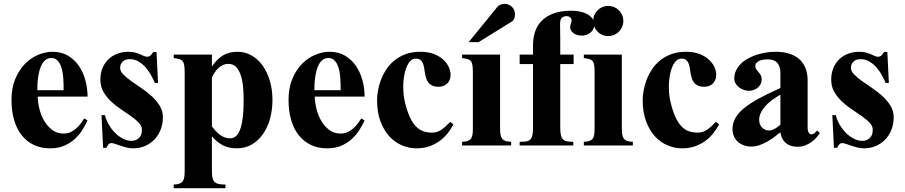

<svg xmlns="http://www.w3.org/2000/svg" viewBox="-20 -759 4721 1002"><path d="M437 -129.9 419.9 -141.1Q411.1 -127.4 400.6 -113.5Q390.1 -99.6 377 -88.1Q363.8 -76.7 347.7 -69.3Q331.5 -62 312 -62Q277.3 -62 252.2 -81.1Q227.1 -100.1 210.4 -128.9Q193.8 -157.7 185.5 -191.4Q177.2 -225.1 176.8 -254.9H437Q437 -296.9 426 -338.6Q415 -380.4 392.6 -413.8Q370.1 -447.3 335.7 -468Q301.3 -488.8 253.9 -488.8Q217.3 -488.8 179.2 -472.9Q141.1 -457 110.1 -425.5Q79.1 -394 59.6 -346.9Q40 -299.8 40 -236.8Q40 -179.2 53.7 -132.6Q67.4 -85.9 93.3 -53.2Q119.1 -20.5 156.5 -2.7Q193.8 15.1 241.2 15.1Q286.1 15.1 318.4 0.2Q350.6 -14.6 373.5 -36.6Q396.5 -58.6 411.6 -83.7Q426.8 -108.9 437 -129.9ZM312 -288.1H174.8Q174.8 -301.8 175.5 -319.6Q176.3 -337.4 179 -356Q181.6 -374.5 186.5 -392.6Q191.4 -410.6 199.5 -424.8Q207.5 -439 219.5 -447.5Q231.4 -456.1 248 -456.1Q264.2 -456.1 275.1 -447.5Q286.1 -439 293.2 -425Q300.3 -411.1 304.2 -393.3Q308.1 -375.5 309.8 -356.7Q311.5 -337.9 311.8 -320.1Q312 -302.2 312 -288.1Z M830.1 -147.9Q830.1 -180.2 813.5 -207Q796.9 -233.9 772.2 -256.6Q747.6 -279.3 718.5 -298.8Q689.5 -318.4 664.8 -335.9Q640.1 -353.5 623.5 -370.4Q606.9 -387.2 606.9 -404.8Q606.9 -424.8 620.1 -437.5Q633.3 -450.2 656.7 -450.2Q683.1 -450.2 704.3 -437.3Q725.6 -424.3 741.7 -405.3Q757.8 -386.2 769.3 -364.7Q780.8 -343.3 788.1 -326.2H804.7L796.9 -487.8H779.8Q777.3 -483.9 774.4 -479.5Q771.5 -475.1 767.8 -471.4Q764.2 -467.8 759.3 -465.3Q754.4 -462.9 747.1 -462.9Q739.3 -462.9 730.7 -467Q722.2 -471.2 711.2 -475.8Q700.2 -480.5 685.5 -484.6Q670.9 -488.8 650.9 -488.8Q619.6 -488.8 592.8 -478.8Q565.9 -468.8 546.1 -450Q526.4 -431.2 515.1 -404.1Q503.9 -377 503.9 -342.8Q503.9 -307.1 520 -279.3Q536.1 -251.5 560.1 -229Q584 -206.5 612.3 -188Q640.6 -169.4 664.6 -152.3Q688.5 -135.3 704.6 -118.4Q720.7 -101.6 720.7 -82Q720.7 -52.7 704.6 -38.3Q688.5 -23.9 666 -23.9Q644 -23.9 622.1 -35.2Q600.1 -46.4 581.3 -64.9Q562.5 -83.5 548.3 -107.9Q534.2 -132.3 527.8 -158.2H509.8L518.1 12.2H535.2Q539.6 2.9 545.4 -4.6Q551.3 -12.2 562 -12.2Q569.8 -12.2 582 -7.8Q594.2 -3.4 609.4 1.7Q624.5 6.8 641.1 11Q657.7 15.1 674.8 15.1Q708 15.1 736.6 2.9Q765.1 -9.3 785.9 -31Q806.6 -52.7 818.4 -82.5Q830.1 -112.3 830.1 -147.9Z M1401.9 -236.8Q1401.9 -293 1387.7 -339.4Q1373.5 -385.7 1349.1 -418.9Q1324.7 -452.1 1291.3 -470.5Q1257.8 -488.8 1219.7 -488.8Q1176.3 -488.8 1144.8 -470.5Q1113.3 -452.1 1085.9 -412.1V-474.1H886.7V-456.1Q905.3 -453.6 916.5 -450.2Q927.7 -446.8 933.8 -438.5Q939.9 -430.2 941.9 -415.5Q943.8 -400.9 943.8 -377V129.9Q943.8 148.9 942.1 162.8Q940.4 176.8 934.6 185.5Q928.7 194.3 917.5 199Q906.2 203.6 886.7 204.1V223.1H1156.7V204.1Q1134.3 204.1 1120.4 200.9Q1106.4 197.8 1098.9 189.2Q1091.3 180.7 1088.6 166.3Q1085.9 151.9 1085.9 129.9V-47.9Q1111.3 -17.6 1142.3 -1.2Q1173.3 15.1 1215.8 15.1Q1261.2 15.1 1295.9 -5.9Q1330.6 -26.9 1354.2 -61.8Q1377.9 -96.7 1389.9 -142.1Q1401.9 -187.5 1401.9 -236.8ZM1251.5 -236.8Q1251.5 -179.7 1246.3 -141.4Q1241.2 -103 1231.9 -79.8Q1222.7 -56.6 1209.7 -46.9Q1196.8 -37.1 1181.6 -37.1Q1164.6 -37.1 1150.6 -42.7Q1136.7 -48.3 1125.5 -57.1Q1114.3 -65.9 1104.5 -76.9Q1094.7 -87.9 1085.9 -99.1V-355Q1093.3 -370.1 1102.1 -383.1Q1110.8 -396 1121.6 -405.5Q1132.3 -415 1144.8 -420.4Q1157.2 -425.8 1171.9 -425.8Q1197.8 -425.8 1213.4 -408.2Q1229 -390.6 1237.5 -363Q1246.1 -335.4 1248.8 -302Q1251.5 -268.6 1251.5 -236.8Z M1882.8 -129.9 1865.7 -141.1Q1856.9 -127.4 1846.4 -113.5Q1835.9 -99.6 1822.8 -88.1Q1809.6 -76.7 1793.5 -69.3Q1777.3 -62 1757.8 -62Q1723.1 -62 1698 -81.1Q1672.9 -100.1 1656.2 -128.9Q1639.6 -157.7 1631.3 -191.4Q1623 -225.1 1622.6 -254.9H1882.8Q1882.8 -296.9 1871.8 -338.6Q1860.8 -380.4 1838.4 -413.8Q1815.9 -447.3 1781.5 -468Q1747.1 -488.8 1699.7 -488.8Q1663.1 -488.8 1625 -472.9Q1586.9 -457 1555.9 -425.5Q1524.9 -394 1505.4 -346.9Q1485.8 -299.8 1485.8 -236.8Q1485.8 -179.2 1499.5 -132.6Q1513.2 -85.9 1539.1 -53.2Q1564.9 -20.5 1602.3 -2.7Q1639.6 15.1 1687 15.1Q1731.9 15.1 1764.2 0.2Q1796.4 -14.6 1819.3 -36.6Q1842.3 -58.6 1857.4 -83.7Q1872.6 -108.9 1882.8 -129.9ZM1757.8 -288.1H1620.6Q1620.6 -301.8 1621.3 -319.6Q1622.1 -337.4 1624.8 -356Q1627.4 -374.5 1632.3 -392.6Q1637.2 -410.6 1645.3 -424.8Q1653.3 -439 1665.3 -447.5Q1677.2 -456.1 1693.8 -456.1Q1710 -456.1 1720.9 -447.5Q1731.9 -439 1739 -425Q1746.1 -411.1 1750 -393.3Q1753.9 -375.5 1755.6 -356.7Q1757.3 -337.9 1757.6 -320.1Q1757.8 -302.2 1757.8 -288.1Z M2346.7 -109.9 2329.6 -123Q2305.7 -97.2 2283.9 -82Q2262.2 -66.9 2233.9 -66.9Q2210 -66.9 2188.7 -74.2Q2167.5 -81.5 2149.4 -100.6Q2131.3 -119.6 2116.7 -152.6Q2102.1 -185.5 2090.8 -236.8Q2086.4 -257.8 2085 -282.2Q2083.5 -306.6 2085.2 -330.6Q2086.9 -354.5 2091.8 -376.7Q2096.7 -398.9 2104.7 -416Q2112.8 -433.1 2124 -443.1Q2135.3 -453.1 2149.9 -453.1Q2165 -453.1 2173.3 -446.8Q2181.6 -440.4 2186.3 -430.2Q2190.9 -419.9 2193.1 -406.7Q2195.3 -393.6 2197.5 -379.6Q2199.7 -365.7 2203.4 -352.5Q2207 -339.4 2214.8 -329.1Q2222.7 -318.8 2235.6 -312.5Q2248.5 -306.2 2269.5 -306.2Q2282.2 -306.2 2293.5 -310.3Q2304.7 -314.5 2313.2 -322.5Q2321.8 -330.6 2326.7 -342.3Q2331.5 -354 2331.5 -369.1Q2331.5 -388.2 2322 -409.2Q2312.5 -430.2 2293.2 -448Q2273.9 -465.8 2244.1 -477.3Q2214.4 -488.8 2173.8 -488.8Q2129.9 -488.8 2096.2 -476.1Q2062.5 -463.4 2037.4 -442.6Q2012.2 -421.9 1995.1 -395.3Q1978 -368.7 1967.5 -340.6Q1957 -312.5 1952.4 -285.4Q1947.8 -258.3 1947.8 -236.8Q1947.8 -173.8 1965.3 -126.5Q1982.9 -79.1 2011.7 -47.6Q2040.5 -16.1 2077.4 -0.5Q2114.3 15.1 2152.8 15.1Q2192.4 15.1 2223.1 3.7Q2253.9 -7.8 2277.3 -25.6Q2300.8 -43.5 2317.9 -65.7Q2335 -87.9 2346.7 -109.9Z M2667.5 -685.1Q2667.5 -696.3 2663.3 -706.1Q2659.2 -715.8 2651.9 -723.1Q2644.5 -730.5 2634.8 -734.6Q2625 -738.8 2613.8 -738.8Q2602.5 -738.8 2592 -734.6Q2581.5 -730.5 2575.7 -723.1L2425.8 -539.1H2477.5L2651.9 -647Q2660.6 -652.3 2664.1 -663.1Q2667.5 -673.8 2667.5 -685.1ZM2647.5 0V-19Q2627.9 -19.5 2616.5 -24.2Q2605 -28.8 2599.1 -37.6Q2593.3 -46.4 2591.6 -60.1Q2589.8 -73.7 2589.8 -92.8V-474.1H2391.6V-456.1Q2410.2 -453.6 2421.4 -450.2Q2432.6 -446.8 2438.5 -438.5Q2444.3 -430.2 2446 -415.5Q2447.8 -400.9 2447.8 -377V-92.8Q2447.8 -73.7 2446.3 -60.1Q2444.8 -46.4 2439.2 -37.6Q2433.6 -28.8 2422.4 -24.2Q2411.1 -19.5 2391.6 -19V0Z M3081.5 -629.9Q3081.5 -649.9 3070.6 -663.8Q3059.6 -677.7 3042.2 -686.5Q3024.9 -695.3 3003.7 -699.2Q2982.4 -703.1 2961.9 -703.1Q2907.2 -703.1 2869.1 -689Q2831.1 -674.8 2807.1 -650.6Q2783.2 -626.5 2772.5 -594Q2761.7 -561.5 2761.7 -524.9V-474.1H2691.9V-424.8H2761.7V-92.8Q2761.7 -66.4 2758.1 -51.8Q2754.4 -37.1 2746.1 -29.8Q2737.8 -22.5 2724.6 -20.8Q2711.4 -19 2691.9 -19V0H2971.7V-19Q2952.1 -19 2939.2 -21.5Q2926.3 -23.9 2918.5 -31.5Q2910.6 -39.1 2907.2 -53.7Q2903.8 -68.4 2903.8 -92.8V-424.8H2973.6V-474.1H2903.8V-555.2Q2903.8 -564.9 2903.6 -575.9Q2903.3 -586.9 2903.3 -597.2Q2903.3 -607.9 2903.1 -617.2Q2902.8 -626.5 2902.8 -632.8Q2902.8 -657.7 2912.6 -666.3Q2922.4 -674.8 2936.5 -674.8Q2947.3 -674.8 2955.1 -668.5Q2962.9 -662.1 2962.9 -653.8Q2962.9 -645 2959.2 -635.5Q2955.6 -626 2955.6 -616.2Q2955.6 -609.4 2959.2 -601.8Q2962.9 -594.2 2970.5 -587.9Q2978 -581.5 2989.7 -577.4Q3001.5 -573.2 3017.6 -573.2Q3029.8 -573.2 3041.5 -577.4Q3053.2 -581.5 3062 -589.1Q3070.8 -596.7 3076.2 -607.2Q3081.5 -617.7 3081.5 -629.9Z M3232.9 -649.9Q3232.9 -666.5 3226.8 -680.7Q3220.7 -694.8 3210 -705.3Q3199.2 -715.8 3184.8 -721.9Q3170.4 -728 3153.8 -728Q3137.2 -728 3123 -721.9Q3108.9 -715.8 3098.4 -705.3Q3087.9 -694.8 3081.8 -680.7Q3075.7 -666.5 3075.7 -649.9Q3075.7 -633.3 3081.8 -618.9Q3087.9 -604.5 3098.4 -593.8Q3108.9 -583 3123 -576.9Q3137.2 -570.8 3153.8 -570.8Q3170.4 -570.8 3184.8 -576.9Q3199.2 -583 3210 -593.8Q3220.7 -604.5 3226.8 -618.9Q3232.9 -633.3 3232.9 -649.9ZM3282.7 0V-19Q3263.2 -19.5 3251.7 -24.2Q3240.2 -28.8 3234.4 -37.6Q3228.5 -46.4 3226.8 -60.1Q3225.1 -73.7 3225.1 -92.8V-474.1H3026.9V-456.1Q3045.4 -453.6 3056.6 -450.2Q3067.9 -446.8 3073.7 -438.5Q3079.6 -430.2 3081.3 -415.5Q3083 -400.9 3083 -377V-92.8Q3083 -73.7 3081.5 -60.1Q3080.1 -46.4 3074.5 -37.6Q3068.8 -28.8 3057.6 -24.2Q3046.4 -19.5 3026.9 -19V0Z M3732.9 -109.9 3715.8 -123Q3691.9 -97.2 3670.2 -82Q3648.4 -66.9 3620.1 -66.9Q3596.2 -66.9 3575 -74.2Q3553.7 -81.5 3535.6 -100.6Q3517.6 -119.6 3502.9 -152.6Q3488.3 -185.5 3477.1 -236.8Q3472.7 -257.8 3471.2 -282.2Q3469.7 -306.6 3471.4 -330.6Q3473.1 -354.5 3478 -376.7Q3482.9 -398.9 3491 -416Q3499 -433.1 3510.3 -443.1Q3521.5 -453.1 3536.1 -453.1Q3551.3 -453.1 3559.6 -446.8Q3567.9 -440.4 3572.5 -430.2Q3577.1 -419.9 3579.3 -406.7Q3581.5 -393.6 3583.7 -379.6Q3585.9 -365.7 3589.6 -352.5Q3593.3 -339.4 3601.1 -329.1Q3608.9 -318.8 3621.8 -312.5Q3634.8 -306.2 3655.8 -306.2Q3668.5 -306.2 3679.7 -310.3Q3690.9 -314.5 3699.5 -322.5Q3708 -330.6 3712.9 -342.3Q3717.8 -354 3717.8 -369.1Q3717.8 -388.2 3708.3 -409.2Q3698.7 -430.2 3679.4 -448Q3660.2 -465.8 3630.4 -477.3Q3600.6 -488.8 3560.1 -488.8Q3516.1 -488.8 3482.4 -476.1Q3448.7 -463.4 3423.6 -442.6Q3398.4 -421.9 3381.3 -395.3Q3364.3 -368.7 3353.8 -340.6Q3343.3 -312.5 3338.6 -285.4Q3334 -258.3 3334 -236.8Q3334 -173.8 3351.6 -126.5Q3369.1 -79.1 3397.9 -47.6Q3426.8 -16.1 3463.6 -0.5Q3500.5 15.1 3539.1 15.1Q3578.6 15.1 3609.4 3.7Q3640.1 -7.8 3663.6 -25.6Q3687 -43.5 3704.1 -65.7Q3721.2 -87.9 3732.9 -109.9Z M4258.8 -64 4244.6 -78.1Q4233.4 -64.5 4224.4 -60.3Q4215.3 -56.2 4208.7 -59.1Q4202.1 -62 4198.5 -70.6Q4194.8 -79.1 4194.8 -90.8V-339.8Q4194.8 -369.6 4186 -396.7Q4177.2 -423.8 4157.5 -444.3Q4137.7 -464.8 4105.7 -476.8Q4073.7 -488.8 4026.9 -488.8Q4002 -488.8 3976.3 -484.6Q3950.7 -480.5 3926.8 -472.4Q3902.8 -464.4 3881.8 -452.6Q3860.8 -440.9 3845.5 -425.3Q3830.1 -409.7 3821 -390.6Q3812 -371.6 3812 -349.1Q3812 -334.5 3819.3 -322.8Q3826.7 -311 3837.9 -302.5Q3849.1 -293.9 3862.5 -289.6Q3876 -285.2 3887.7 -285.2Q3900.9 -285.2 3913.1 -289.3Q3925.3 -293.5 3934.6 -301.3Q3943.8 -309.1 3949.5 -320.1Q3955.1 -331.1 3955.1 -345.2Q3955.1 -358.4 3950 -366.9Q3944.8 -375.5 3938.5 -382.6Q3932.1 -389.6 3927 -396.7Q3921.9 -403.8 3921.9 -414.1Q3921.9 -424.3 3928.2 -431.2Q3934.6 -438 3944.1 -442.1Q3953.6 -446.3 3965.1 -447.8Q3976.6 -449.2 3986.8 -449.2Q4021.5 -449.2 4037.1 -430.2Q4052.7 -411.1 4052.7 -377.9V-299.8Q3987.3 -270.5 3940.2 -244.9Q3893.1 -219.2 3862.5 -194.1Q3832 -168.9 3817.4 -142.3Q3802.7 -115.7 3802.7 -85Q3802.7 -64.5 3810.1 -47.9Q3817.4 -31.2 3830.6 -19.3Q3843.8 -7.3 3861.8 -0.7Q3879.9 5.9 3901.9 5.9Q3922.4 5.9 3943.4 -1.5Q3964.4 -8.8 3984.1 -20Q4003.9 -31.2 4021.2 -44.2Q4038.6 -57.1 4052.7 -68.8Q4054.2 -55.2 4059.8 -41.5Q4065.4 -27.8 4076.2 -17.1Q4086.9 -6.3 4103.3 0.2Q4119.6 6.8 4143.1 6.8Q4165.5 6.8 4183.8 -0.7Q4202.1 -8.3 4216.8 -19.3Q4231.4 -30.3 4241.9 -42.5Q4252.4 -54.7 4258.8 -64ZM4052.7 -107.9Q4052.7 -107.9 4047.1 -103.3Q4041.5 -98.6 4033.2 -93Q4024.9 -87.4 4014.4 -82.8Q4003.9 -78.1 3994.6 -78.1Q3972.2 -78.1 3957 -93.3Q3941.9 -108.4 3941.9 -133.8Q3941.9 -150.4 3948.5 -165.8Q3955.1 -181.2 3965.1 -194.3Q3975.1 -207.5 3987.8 -219Q4000.5 -230.5 4012.9 -239.5Q4025.4 -248.5 4035.9 -254.9Q4046.4 -261.2 4052.7 -265.1Z M4644 -147.9Q4644 -180.2 4627.4 -207Q4610.8 -233.9 4586.2 -256.6Q4561.5 -279.3 4532.5 -298.8Q4503.4 -318.4 4478.8 -335.9Q4454.1 -353.5 4437.5 -370.4Q4420.9 -387.2 4420.9 -404.8Q4420.9 -424.8 4434.1 -437.5Q4447.3 -450.2 4470.7 -450.2Q4497.1 -450.2 4518.3 -437.3Q4539.6 -424.3 4555.7 -405.3Q4571.8 -386.2 4583.3 -364.7Q4594.7 -343.3 4602.1 -326.2H4618.7L4610.8 -487.8H4593.8Q4591.3 -483.9 4588.4 -479.5Q4585.4 -475.1 4581.8 -471.4Q4578.1 -467.8 4573.2 -465.3Q4568.4 -462.9 4561 -462.9Q4553.2 -462.9 4544.7 -467Q4536.1 -471.2 4525.1 -475.8Q4514.2 -480.5 4499.5 -484.6Q4484.9 -488.8 4464.8 -488.8Q4433.6 -488.8 4406.7 -478.8Q4379.9 -468.8 4360.1 -450Q4340.3 -431.2 4329.1 -404.1Q4317.9 -377 4317.9 -342.8Q4317.9 -307.1 4334 -279.3Q4350.1 -251.5 4374 -229Q4397.9 -206.5 4426.3 -188Q4454.6 -169.4 4478.5 -152.3Q4502.4 -135.3 4518.6 -118.4Q4534.7 -101.6 4534.7 -82Q4534.7 -52.7 4518.6 -38.3Q4502.4 -23.9 4480 -23.9Q4458 -23.9 4436 -35.2Q4414.1 -46.4 4395.3 -64.9Q4376.5 -83.5 4362.3 -107.9Q4348.1 -132.3 4341.8 -158.2H4323.7L4332 12.2H4349.1Q4353.5 2.9 4359.4 -4.6Q4365.2 -12.2 4376 -12.2Q4383.8 -12.2 4396 -7.8Q4408.2 -3.4 4423.3 1.7Q4438.5 6.8 4455.1 11Q4471.7 15.1 4488.8 15.1Q4522 15.1 4550.5 2.9Q4579.1 -9.3 4599.9 -31Q4620.6 -52.7 4632.3 -82.5Q4644 -112.3 4644 -147.9Z"/></svg>

Font: Galatia SIL
Style: Bold
Weight: 700
Designer: Development by SIL's NRSI team
Version: Version 2.1